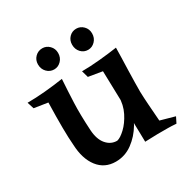

<svg xmlns="http://www.w3.org/2000/svg" viewBox="-142 -727 852 867"><g transform="rotate(-30 284.5 -293.0)"><path d="M221 12Q163 12 129 -32Q95 -76 92 -151Q89 -186 88.5 -240.5Q88 -295 90 -372L19 -383L8 -418Q51 -418 101 -422.5Q151 -427 196 -434Q192 -373 189.5 -313Q187 -253 192 -169Q195 -120 217.5 -93.5Q240 -67 273 -67Q291 -71 316 -94.5Q341 -118 360 -155.5Q379 -193 379 -239L405 -182Q399 -133 373 -89Q347 -45 308 -16.5Q269 12 221 12ZM380 0Q380 -29 379 -49.5Q378 -70 378 -91Q378 -112 380 -145L374 -371L302 -383L292 -418Q335 -418 386.5 -423Q438 -428 478 -434Q478 -415 477 -384.5Q476 -354 475 -320Q474 -286 473.5 -255.5Q473 -225 473 -207Q474 -173 476.5 -139Q479 -105 483 -51L558 -30L543 0Q517 -2 498.5 -2Q480 -2 445 -2Q430 -2 412 -1Q394 0 380 0ZM188 -488Q166 -488 150.5 -504Q135 -520 135 -544Q135 -567 150.5 -582.5Q166 -598 188 -598Q209 -598 224.5 -582.5Q240 -567 240 -544Q240 -520 224.5 -504Q209 -488 188 -488ZM365 -488Q343 -488 328 -504Q313 -520 313 -544Q313 -567 328 -582.5Q343 -598 365 -598Q386 -598 401.5 -582.5Q417 -567 417 -544Q417 -520 401.5 -504Q386 -488 365 -488Z"/></g></svg>

Font: Ruwudu Medium
Style: Regular
Weight: 500
Designer: Becca Hirsbrunner Spalinger
Foundry: SIL International
Version: Version 3.000